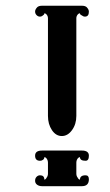

<svg xmlns="http://www.w3.org/2000/svg" viewBox="-20 -643 383 669"><path d="M289.7 -602.3Q289.7 -585.1 275.9 -585.1Q270.1 -585.1 264.4 -589.7Q258.6 -592 258.6 -596.6Q254 -596.6 250 -591.4Q246 -586.2 246 -579.3V-239.1Q246 -210.3 231 -189.7Q216.1 -169 195.4 -169Q174.7 -169 160.9 -189.7Q147.1 -210.3 147.1 -239.1V-579.3Q147.1 -586.2 143.1 -591.4Q139.1 -596.6 134.5 -596.6Q134.5 -592 129.9 -589.7Q125.3 -585.1 119 -585.1Q112.6 -585.1 107.5 -590.2Q102.3 -595.4 102.3 -602.9Q102.3 -610.3 110.3 -618.4Q116.1 -623 126.4 -623H265.5Q275.9 -623 281.6 -618.4Q289.7 -610.3 289.7 -602.3ZM278.2 -82.8Q258.6 -82.8 258.6 -95.4Q254 -95.4 250 -89.7Q246 -83.9 246 -75.9V-37.9Q246 -29.9 250.6 -24.1Q254 -17.2 258.6 -17.2Q258.6 -32.2 278.2 -32.2Q289.7 -32.2 289.7 -18.4Q289.7 5.7 265.5 5.7H126.4Q116.1 5.7 109.2 0.6Q102.3 -4.6 102.3 -13.2Q102.3 -21.8 107.5 -27Q112.6 -32.2 119.5 -32.2Q134.5 -32.2 134.5 -17.2Q139.1 -17.2 142.5 -24.1Q147.1 -29.9 147.1 -37.9V-75.9Q147.1 -83.9 143.1 -89.7Q139.1 -95.4 134.5 -95.4Q134.5 -89.7 129.9 -86.2Q125.3 -82.8 119.5 -82.8Q102.3 -82.8 102.3 -100.6Q102.3 -118.4 126.4 -118.4H265.5Q289.7 -118.4 289.7 -100.6Q289.7 -82.8 278.2 -82.8Z"/></svg>

Font: Dhurjati
Style: Regular
Weight: 400
Designer: Purushoth Kumar Guthula
Foundry: Andhrapradesh Society for Knowledge Networks
Version: Version 1.0.5; ttfautohint (v1.2.25-373a) -l 7 -r 28 -G 50 -